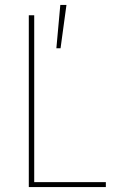

<svg xmlns="http://www.w3.org/2000/svg" viewBox="-20 -760 468 780"><path d="M97 0V-698H119V-20H410V0ZM226 -564H209L225 -740H250Z"/></svg>

Font: IBM Plex Sans Condensed Thin
Style: Regular
Weight: 100
Width: 3
Designer: Mike Abbink, Paul van der Laan, Pieter van Rosmalen
Foundry: Bold Monday
Version: Version 1.3